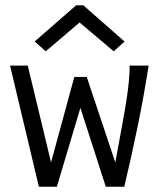

<svg xmlns="http://www.w3.org/2000/svg" viewBox="-20 -705 603 726"><path d="M127 1 18 -457H85L173 -91L261 -414H308L416 -91Q432 -178 442.5 -235Q453 -292 458.5 -328.5Q464 -365 466.5 -390.5Q469 -416 470 -441V-457H542Q524 -341 500.5 -227Q477 -113 450 1H380L284 -297L195 1ZM153 -511 111 -548 268 -685H295L451 -548L410 -511L281 -620Z"/></svg>

Font: Inconsolata SemiExpanded Thin
Style: Regular
Weight: 100
Width: 6
Monospace: yes
Designer: Raph Levien, Cyreal, Brenton Simpson
Foundry: Raph Levien, Cyreal, Google
Version: Version 3.100; ttfautohint (v1.8.4.7-5d5b)